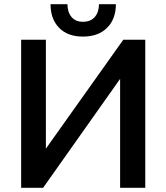

<svg xmlns="http://www.w3.org/2000/svg" viewBox="-20 -891 787 908"><path d="M372 -718Q300 -718 259.5 -759.5Q219 -801 219 -871H299Q299 -834 318 -811Q337 -788 372 -788Q409 -788 428.5 -811Q448 -834 448 -871H528Q528 -801 486.5 -759.5Q445 -718 372 -718ZM563 -703H667V-3H548V-518L184 -3H80V-703H197V-188Z"/></svg>

Font: Kanit Cyrillic
Style: Regular
Weight: 400
Designer: Katatrad Team, Sasha Pavljenko
Foundry: CadsonDemak, Pavljenko + Design
Version: Version 1.002;Fontself Maker 3.5.7